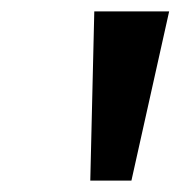

<svg xmlns="http://www.w3.org/2000/svg" viewBox="-20 -708 316 336"><path d="M210 -392 276 -688H145L138 -392Z"/></svg>

Font: Falling Sky
Style: ExtObl
Weight: 400
Designer: Paul D. Hunt
Foundry: Adobe Systems Incorporated
Version: Version 1.02